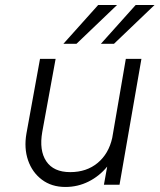

<svg xmlns="http://www.w3.org/2000/svg" viewBox="-20 -734 634 763"><path d="M594 -714 433 -560H381L519 -714ZM445 -714 284 -560H232L370 -714ZM148 -210Q135 -136 164 -93Q193 -50 259 -50Q324 -50 368 -86.5Q412 -123 426 -186L480 -500H542L455 0H393L406 -72Q375 -34 332 -12.5Q289 9 240 9Q185 9 146.5 -20Q108 -49 91.5 -97Q75 -145 85 -203L139 -500H201Z"/></svg>

Font: Overused Grotesk Book
Style: Italic
Weight: 350
Italic angle: -10°
Version: Version 0.003